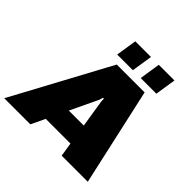

<svg xmlns="http://www.w3.org/2000/svg" viewBox="-263 -1100 1300 1300"><g transform="rotate(45 387.0 -450.0)"><path d="M515 -750 538.3 -900H688.3L665 -750ZM290 -750 313.3 -900H463.3L440 -750ZM-41.7 0 335.8 -700H602.5L758.3 0H508.3L492.5 -100H255.8L208.3 0ZM326.7 -250H470L438.3 -450L437.5 -475H429.2L421.7 -450Z"/></g></svg>

Font: BoonTook
Style: Italic
Weight: 400
Italic angle: -9°
Designer: Sungsit Sawaiwan
Foundry: FontUni
Version: Version 3.0